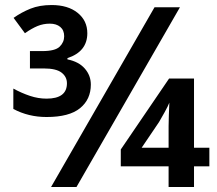

<svg xmlns="http://www.w3.org/2000/svg" viewBox="-20 -743 861 763"><path d="M165 -278Q93 -278 33 -310V-391Q66 -373 99 -362Q132 -351 165 -351Q246 -351 246 -412Q246 -438 224.5 -454.5Q203 -471 154 -471H99V-540H148Q199 -540 217 -557.5Q235 -575 235 -599Q235 -623 219.5 -636Q204 -649 178 -649Q152 -649 129 -639.5Q106 -630 79 -611L34 -672Q65 -694 101 -708.5Q137 -723 185 -723Q250 -723 288.5 -692Q327 -661 327 -611Q327 -538 248 -512V-507Q293 -498 317 -470.5Q341 -443 341 -407Q341 -348 298 -313Q255 -278 165 -278ZM183 0 594 -714H695L284 0ZM650 0V-82H460V-149L652 -431H751V-156H812V-82H751V0ZM543 -156H650V-241Q650 -261 651 -286Q652 -311 653 -335Q648 -322 634.5 -297.5Q621 -273 612 -258Z"/></svg>

Font: Noto Sans SemiBold
Style: Regular
Weight: 600
Designer: Monotype Design Team
Foundry: Monotype Imaging Inc.
Version: Version 2.007